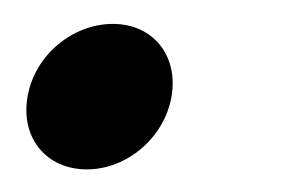

<svg xmlns="http://www.w3.org/2000/svg" viewBox="-20 -138 250 163"><path d="M53.8 5.8C87.7 5.8 119.6 -21.1 125.6 -56C131.6 -90.9 109.8 -117.7 75.9 -117.7C41.3 -117.7 9.4 -90.9 3.4 -56C-2.7 -21.1 19.2 5.8 53.8 5.8Z"/></svg>

Font: Poppins Devanagari Thin
Style: Italic
Weight: 100
Italic angle: -10°
Designer: Ninad Kale (Devanagari), Jonny Pinhorn (Latin)
Foundry: Indian Type Foundry
Version: 4.005